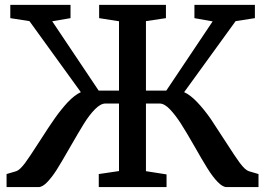

<svg xmlns="http://www.w3.org/2000/svg" viewBox="-20 -763 1081 783"><path d="M903.8 0Q888.2 0 867.9 -20.8Q847.7 -41.5 825.7 -76.7Q802.7 -113.8 774.9 -163.1Q737.8 -228 716.6 -260.7Q695.3 -293.5 673.8 -316.4Q650.9 -340.8 630.9 -340.8H575.2V-64.9L659.2 -51.8V0H382.8V-53.2L465.3 -65.4V-340.8H409.7Q390.6 -340.8 367.7 -317.9Q344.7 -294.9 320.8 -256.3Q303.2 -228 265.6 -162.6Q228.5 -97.7 210.7 -69.8Q192.9 -42 174.3 -22Q153.8 0 137.2 0H6.8V-53.2L46.4 -64.9Q61 -69.8 82.5 -98.6Q99.6 -121.6 141.6 -187Q180.2 -247.6 204.6 -282Q229 -316.4 255.4 -345.2Q284.2 -375.5 309.6 -387.2L100.1 -676.8L22 -689V-743.2H267.6V-689L192.9 -676.3L382.3 -393.6H465.3V-676.3L384.3 -689V-743.2H656.7V-689L575.2 -676.8V-393.6H658.2L847.2 -675.8L772.9 -689V-743.2H1019.5V-689L940.9 -676.8L731 -387.2Q755.9 -376 783.7 -346.9Q811.5 -317.9 838.9 -278.8Q859.4 -248.5 898.9 -187Q940.9 -121.6 958 -98.6Q979.5 -69.8 994.6 -64.9L1034.2 -53.2V0Z"/></svg>

Font: Merriweather
Style: Regular
Weight: 400
Designer: Eben Sorkin
Foundry: Eben Sorkin
Version: Version 1.584; ttfautohint (v1.8.1)